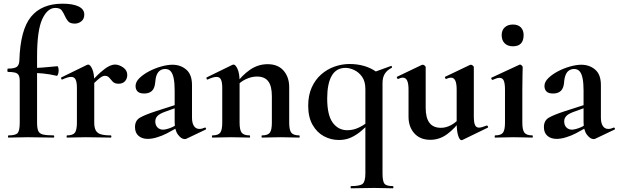

<svg xmlns="http://www.w3.org/2000/svg" viewBox="-20 -746 3354 1041"><path d="M27 0Q23 0 23 -6Q23 -12 27 -12Q65 -12 76 -25Q87 -38 87 -81V-306Q87 -328 81 -338.5Q75 -349 61 -352.5Q47 -356 23 -356Q20 -356 20 -365Q20 -374 23 -374Q58 -374 71 -383.5Q84 -393 85 -418Q90 -584 148 -655Q206 -726 319 -726Q375 -726 406 -711Q437 -696 437 -667Q437 -643 421 -630.5Q405 -618 386 -618Q359 -618 348.5 -631.5Q338 -645 331 -661Q324 -677 314.5 -690Q305 -703 280 -703Q237 -703 209 -642Q181 -581 181 -439V-81Q181 -52 187 -37Q193 -22 212 -17Q231 -12 270 -12Q274 -12 274 -6Q274 0 270 0Q235 0 201.5 -1Q168 -2 133 -2Q104 -2 76.5 -1Q49 0 27 0ZM288 -335Q249 -344 213.5 -347.5Q178 -351 138 -351V-377Q176 -377 213 -380Q250 -383 291 -387Q294 -387 296 -379.5Q298 -372 298 -363Q298 -353 294.5 -343.5Q291 -334 288 -335Z M466 -271 458 -284Q497 -329 524 -353Q551 -377 570 -386.5Q589 -396 604 -396Q625 -396 647.5 -380.5Q670 -365 670 -340Q670 -319 657.5 -305.5Q645 -292 623 -292Q602 -292 591.5 -303Q581 -314 572.5 -324.5Q564 -335 548 -335Q541 -335 532.5 -330.5Q524 -326 508.5 -312.5Q493 -299 466 -271ZM344 0Q341 0 341 -6Q341 -12 344 -12Q375 -12 386 -26.5Q397 -41 397 -81V-269Q397 -300 390 -314.5Q383 -329 366 -329Q357 -329 345 -325.5Q333 -322 318 -315Q314 -313 312 -319Q310 -325 312 -326L451 -394Q457 -396 458 -396Q469 -396 480 -372Q491 -348 491 -303V-81Q491 -55 499 -39.5Q507 -24 526.5 -18Q546 -12 580 -12Q584 -12 584 -6Q584 0 580 0Q553 0 518.5 -1Q484 -2 444 -2Q416 -2 390 -1Q364 0 344 0Z M991 6Q987 8 981 8Q963 8 945 -16Q927 -40 927 -85V-255Q927 -294 922 -320Q917 -346 906 -359Q895 -372 876 -372Q861 -372 849 -364.5Q837 -357 830 -340.5Q823 -324 821 -295Q818 -266 803 -252.5Q788 -239 762 -239Q737 -239 726 -250Q715 -261 715 -280Q715 -302 736 -322.5Q757 -343 788.5 -359.5Q820 -376 854 -385.5Q888 -395 915 -395Q959 -395 990 -368.5Q1021 -342 1021 -285V-108Q1021 -79 1031.5 -63Q1042 -47 1061 -47Q1075 -47 1090 -54Q1094 -56 1096.5 -50.5Q1099 -45 1094 -43ZM781 7Q750 7 731 -9.5Q712 -26 712 -57Q712 -93 739.5 -108.5Q767 -124 825 -143L937 -179L941 -164L872 -139Q845 -129 833.5 -117Q822 -105 822 -88Q822 -67 834 -55Q846 -43 864 -43Q872 -43 885.5 -46.5Q899 -50 915 -57L970 -87L971 -70L885 -23Q860 -10 832 -1.5Q804 7 781 7Z M1401 0Q1398 0 1398 -6Q1398 -12 1401 -12Q1432 -12 1443 -26.5Q1454 -41 1454 -81V-225Q1454 -279 1434.5 -305Q1415 -331 1373 -331Q1343 -331 1311.5 -316Q1280 -301 1261 -275L1256 -287Q1291 -337 1335 -367.5Q1379 -398 1431 -398Q1487 -398 1517.5 -363Q1548 -328 1548 -273V-81Q1548 -41 1559.5 -26.5Q1571 -12 1602 -12Q1605 -12 1605 -6Q1605 0 1602 0Q1582 0 1556 -1Q1530 -2 1501 -2Q1473 -2 1447 -1Q1421 0 1401 0ZM1132 0Q1129 0 1129 -6Q1129 -12 1132 -12Q1163 -12 1174 -26.5Q1185 -41 1185 -81V-269Q1185 -300 1178 -314.5Q1171 -329 1154 -329Q1145 -329 1133 -325.5Q1121 -322 1106 -315Q1102 -313 1100 -319Q1098 -325 1100 -326L1239 -394Q1245 -396 1246 -396Q1257 -396 1268 -372Q1279 -348 1279 -303V-81Q1279 -41 1290.5 -26.5Q1302 -12 1333 -12Q1336 -12 1336 -6Q1336 0 1333 0Q1313 0 1287 -1Q1261 -2 1232 -2Q1204 -2 1178 -1Q1152 0 1132 0Z M1817 13Q1774 13 1736 -7.5Q1698 -28 1674.5 -69.5Q1651 -111 1651 -173Q1651 -229 1670 -271.5Q1689 -314 1721.5 -342.5Q1754 -371 1794 -385Q1834 -399 1875 -399Q1960 -399 2020 -357L1961 -263Q1961 -305 1943 -330Q1925 -355 1900 -366.5Q1875 -378 1854 -378Q1803 -378 1778.5 -335Q1754 -292 1754 -212Q1754 -122 1784 -81Q1814 -40 1863 -40Q1894 -40 1922.5 -53Q1951 -66 1973 -84L1982 -77Q1962 -56 1938 -35.5Q1914 -15 1884.5 -1Q1855 13 1817 13ZM1883 275Q1881 275 1881 269Q1881 263 1883 263Q1933 263 1947 250Q1961 237 1961 194V-338L2099 -388Q2103 -390 2105 -385Q2107 -380 2103 -378Q2078 -365 2066 -345.5Q2054 -326 2054 -295V194Q2054 237 2064.5 250Q2075 263 2110 263Q2113 263 2113 269Q2113 275 2110 275Q2090 275 2063.5 274Q2037 273 2008 273Q1974 273 1941.5 274Q1909 275 1883 275Z M2313 12Q2258 12 2226.5 -23Q2195 -58 2195 -113V-260Q2195 -293 2187.5 -309Q2180 -325 2164 -325Q2153 -325 2139 -318Q2135 -317 2132.5 -323Q2130 -329 2133 -330L2267 -394Q2270 -395 2272 -395Q2277 -395 2282.5 -390.5Q2288 -386 2288 -382V-161Q2288 -107 2308.5 -80Q2329 -53 2371 -53Q2400 -53 2429 -69.5Q2458 -86 2475 -111L2481 -99Q2447 -50 2405 -19Q2363 12 2313 12ZM2549 -382V-116Q2549 -82 2555.5 -68Q2562 -54 2577 -54Q2584 -54 2594.5 -57Q2605 -60 2618 -65Q2622 -67 2625 -61.5Q2628 -56 2625 -54L2487 13Q2485 14 2482 14Q2472 14 2464 -11Q2456 -36 2456 -82V-260Q2456 -293 2448.5 -309Q2441 -325 2425 -325Q2414 -325 2399 -318Q2396 -317 2393.5 -323Q2391 -329 2394 -330L2528 -394Q2530 -395 2533 -395Q2538 -395 2543.5 -390.5Q2549 -386 2549 -382Z M2665 0Q2662 0 2662 -6Q2662 -12 2665 -12Q2696 -12 2707 -26.5Q2718 -41 2718 -81V-260Q2718 -293 2711.5 -308.5Q2705 -324 2688 -324Q2681 -324 2671.5 -321Q2662 -318 2651 -313Q2647 -312 2644.5 -318Q2642 -324 2645 -325L2796 -395Q2798 -396 2799 -396Q2804 -396 2809 -391Q2814 -386 2814 -382Q2814 -370 2813 -342Q2812 -314 2812 -262V-81Q2812 -41 2823.5 -26.5Q2835 -12 2866 -12Q2869 -12 2869 -6Q2869 0 2866 0Q2846 0 2820 -1Q2794 -2 2765 -2Q2737 -2 2711 -1Q2685 0 2665 0ZM2761 -495Q2733 -495 2716.5 -511Q2700 -527 2700 -556Q2700 -582 2716.5 -597.5Q2733 -613 2761 -613Q2789 -613 2804 -597.5Q2819 -582 2819 -556Q2819 -495 2761 -495Z M3208 6Q3204 8 3198 8Q3180 8 3162 -16Q3144 -40 3144 -85V-255Q3144 -294 3139 -320Q3134 -346 3123 -359Q3112 -372 3093 -372Q3078 -372 3066 -364.5Q3054 -357 3047 -340.5Q3040 -324 3038 -295Q3035 -266 3020 -252.5Q3005 -239 2979 -239Q2954 -239 2943 -250Q2932 -261 2932 -280Q2932 -302 2953 -322.5Q2974 -343 3005.5 -359.5Q3037 -376 3071 -385.5Q3105 -395 3132 -395Q3176 -395 3207 -368.5Q3238 -342 3238 -285V-108Q3238 -79 3248.5 -63Q3259 -47 3278 -47Q3292 -47 3307 -54Q3311 -56 3313.5 -50.5Q3316 -45 3311 -43ZM2998 7Q2967 7 2948 -9.5Q2929 -26 2929 -57Q2929 -93 2956.5 -108.5Q2984 -124 3042 -143L3154 -179L3158 -164L3089 -139Q3062 -129 3050.5 -117Q3039 -105 3039 -88Q3039 -67 3051 -55Q3063 -43 3081 -43Q3089 -43 3102.5 -46.5Q3116 -50 3132 -57L3187 -87L3188 -70L3102 -23Q3077 -10 3049 -1.5Q3021 7 2998 7Z"/></svg>

Font: Cormorant Light
Style: Regular
Weight: 300
Designer: Christian Thalmann (Catharsis Fonts)
Foundry: Catharsis Fonts
Version: Version 4.000